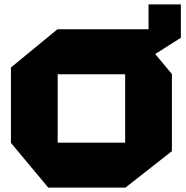

<svg xmlns="http://www.w3.org/2000/svg" viewBox="-20 -859 852 879"><path d="M244 -519V-725H596L767 -520V-519ZM201 0 30 -205V-206H553V0ZM30 -206V-550L243 -725H244V-206ZM553 0V-519H767V-167L554 0ZM660 -593V-839H808V-686L661 -593ZM600 -593 445 -724V-725H660V-593Z"/></svg>

Font: Foldit ExtraBold
Style: Regular
Weight: 800
Version: Version 1.003